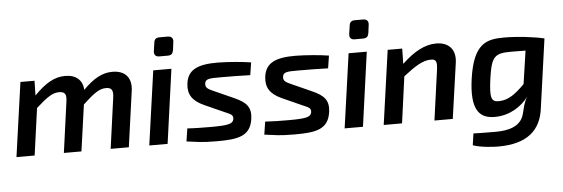

<svg xmlns="http://www.w3.org/2000/svg" viewBox="-54 -880 3703 1263"><g transform="rotate(-5 1797.0 -248.0)"><path d="M703 -504C638 -504 580 -474 509 -402C505 -465 465 -504 391 -504C322 -504 261 -470 186 -393L188 -490H95L26 0H146L189 -310C265 -378 299 -401 343 -401C383 -401 392 -381 385 -334L339 0H455L498 -306C578 -381 611 -401 652 -401C685 -401 702 -388 694 -334L648 0H768L819 -366C832 -450 791 -504 703 -504Z M1087 -703H1032C1008 -703 997 -692 995 -670L987 -616C984 -591 996 -578 1020 -578H1075C1099 -578 1109 -588 1113 -611L1120 -666C1123 -688 1111 -703 1087 -703ZM1092 -490H972L903 0H1024Z M1401 -504C1265 -505 1199 -474 1188 -382C1180 -312 1210 -268 1285 -234L1410 -178C1452 -159 1473 -155 1469 -125C1463 -94 1436 -86 1314 -86C1270 -86 1202 -87 1162 -90L1149 -5C1225 4 1243 11 1350 11C1490 11 1571 -3 1587 -117C1597 -193 1565 -227 1486 -262L1361 -318C1323 -335 1301 -344 1305 -374C1309 -405 1335 -406 1409 -406C1483 -406 1542 -405 1605 -403L1618 -486C1563 -495 1472 -503 1401 -504Z M1915 -504C1779 -505 1713 -474 1702 -382C1694 -312 1724 -268 1799 -234L1924 -178C1966 -159 1987 -155 1983 -125C1977 -94 1950 -86 1828 -86C1784 -86 1716 -87 1676 -90L1663 -5C1739 4 1757 11 1864 11C2004 11 2085 -3 2101 -117C2111 -193 2079 -227 2000 -262L1875 -318C1837 -335 1815 -344 1819 -374C1823 -405 1849 -406 1923 -406C1997 -406 2056 -405 2119 -403L2132 -486C2077 -495 1986 -503 1915 -504Z M2377 -703H2322C2298 -703 2287 -692 2285 -670L2277 -616C2274 -591 2286 -578 2310 -578H2365C2389 -578 2399 -588 2403 -611L2410 -666C2413 -688 2401 -703 2377 -703ZM2382 -490H2262L2193 0H2314Z M2841 -504C2768 -504 2695 -466 2614 -389L2616 -490H2520L2451 0H2572L2614 -307C2690 -366 2742 -401 2796 -401C2831 -402 2839 -387 2832 -332L2786 0H2907L2959 -366C2972 -456 2921 -504 2841 -504Z M3289 -504C3173 -504 3087 -482 3054 -253C3025 -48 3082 12 3186 11C3283 10 3360 -40 3408 -104C3384 -67 3379 -28 3369 7C3349 87 3269 109 3182 109C3101 109 3070 108 3034 107L3023 184C3078 204 3167 207 3190 207C3380 207 3474 126 3491 -25L3554 -475C3487 -491 3377 -504 3289 -504ZM3221 -90C3170 -89 3158 -112 3177 -247C3198 -389 3219 -407 3331 -407C3351 -407 3383 -407 3423 -406L3391 -188C3330 -126 3282 -91 3221 -90Z"/></g></svg>

Font: Exo 2 Semi Bold
Style: Italic
Weight: 600
Italic angle: -8°
Designer: Natanael Gama
Version: Version 1.001;PS 001.001;hotconv 1.0.88;makeotf.lib2.5.64775